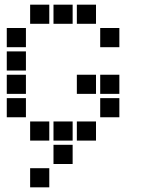

<svg xmlns="http://www.w3.org/2000/svg" viewBox="-20 -611 640 822"><path d="M110 -591Q109 -591 109 -591Q109 -591 109 -590V-510Q109 -509 109 -509Q109 -509 110 -509H190Q191 -509 191 -509Q191 -509 191 -510V-590Q191 -591 191 -591Q191 -591 190 -591ZM210 -591Q209 -591 209 -591Q209 -591 209 -590V-510Q209 -509 209 -509Q209 -509 210 -509H290Q291 -509 291 -509Q291 -509 291 -510V-590Q291 -591 291 -591Q291 -591 290 -591ZM310 -591Q309 -591 309 -591Q309 -591 309 -590V-510Q309 -509 309 -509Q309 -509 310 -509H390Q391 -509 391 -509Q391 -509 391 -510V-590Q391 -591 391 -591Q391 -591 390 -591ZM10 -491Q9 -491 9 -491Q9 -491 9 -490V-410Q9 -409 9 -409Q9 -409 10 -409H90Q91 -409 91 -409Q91 -409 91 -410V-490Q91 -491 91 -491Q91 -491 90 -491ZM410 -491Q409 -491 409 -491Q409 -491 409 -490V-410Q409 -409 409 -409Q409 -409 410 -409H490Q491 -409 491 -409Q491 -409 491 -410V-490Q491 -491 491 -491Q491 -491 490 -491ZM10 -391Q9 -391 9 -391Q9 -391 9 -390V-310Q9 -309 9 -309Q9 -309 10 -309H90Q91 -309 91 -309Q91 -309 91 -310V-390Q91 -391 91 -391Q91 -391 90 -391ZM10 -291Q9 -291 9 -291Q9 -291 9 -290V-210Q9 -209 9 -209Q9 -209 10 -209H90Q91 -209 91 -209Q91 -209 91 -210V-290Q91 -291 91 -291Q91 -291 90 -291ZM310 -291Q309 -291 309 -291Q309 -291 309 -290V-210Q309 -209 309 -209Q309 -209 310 -209H390Q391 -209 391 -209Q391 -209 391 -210V-290Q391 -291 391 -291Q391 -291 390 -291ZM410 -291Q409 -291 409 -291Q409 -291 409 -290V-210Q409 -209 409 -209Q409 -209 410 -209H490Q491 -209 491 -209Q491 -209 491 -210V-290Q491 -291 491 -291Q491 -291 490 -291ZM10 -191Q9 -191 9 -191Q9 -191 9 -190V-110Q9 -109 9 -109Q9 -109 10 -109H90Q91 -109 91 -109Q91 -109 91 -110V-190Q91 -191 91 -191Q91 -191 90 -191ZM410 -191Q409 -191 409 -191Q409 -191 409 -190V-110Q409 -109 409 -109Q409 -109 410 -109H490Q491 -109 491 -109Q491 -109 491 -110V-190Q491 -191 491 -191Q491 -191 490 -191ZM110 -91Q109 -91 109 -91Q109 -91 109 -90V-10Q109 -9 109 -9Q109 -9 110 -9H190Q191 -9 191 -9Q191 -9 191 -10V-90Q191 -91 191 -91Q191 -91 190 -91ZM210 -91Q209 -91 209 -91Q209 -91 209 -90V-10Q209 -9 209 -9Q209 -9 210 -9H290Q291 -9 291 -9Q291 -9 291 -10V-90Q291 -91 291 -91Q291 -91 290 -91ZM310 -91Q309 -91 309 -91Q309 -91 309 -90V-10Q309 -9 309 -9Q309 -9 310 -9H390Q391 -9 391 -9Q391 -9 391 -10V-90Q391 -91 391 -91Q391 -91 390 -91ZM210 9Q209 9 209 9Q209 9 209 10V90Q209 91 209 91Q209 91 210 91H290Q291 91 291 91Q291 91 291 90V10Q291 9 291 9Q291 9 290 9ZM110 109Q109 109 109 109Q109 109 109 110V190Q109 191 109 191Q109 191 110 191H190Q191 191 191 191Q191 191 191 190V110Q191 109 191 109Q191 109 190 109Z"/></svg>

Font: Doto ExtraBold
Style: Regular
Weight: 800
Monospace: yes
Version: Version 1.000